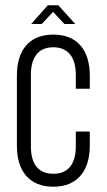

<svg xmlns="http://www.w3.org/2000/svg" viewBox="-20 -697 404 727"><path d="M161 -677 98 -606H138L181 -652L224 -606H265L201 -677ZM320 -361V-411C320 -503 276 -566 182 -566C87 -566 44 -503 44 -411V-145C44 -54 87 10 182 10C276 10 320 -54 320 -145V-199H267V-142C267 -80 241 -39 182 -39C122 -39 97 -80 97 -142V-414C97 -476 122 -518 182 -518C241 -518 267 -476 267 -414V-361Z"/></svg>

Font: Modon Arabic
Style: Regular
Weight: 400
Designer: Ahmedzaza
Foundry: Ahmedzaza
Version: Version 2.010